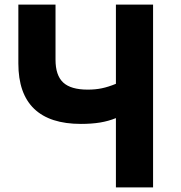

<svg xmlns="http://www.w3.org/2000/svg" viewBox="-20 -820 790 840"><path d="M222.9 -800V-559Q222.9 -490.2 256.5 -459Q290 -427.9 363.9 -427.9Q397.6 -427.9 425.6 -433.8Q453.6 -439.6 487.1 -453.3V-800H649.7V0H487.1V-303.3Q455.2 -290.2 418.1 -284Q381.1 -277.9 333.9 -277.9Q198.2 -277.9 129.2 -344.2Q60.3 -410.5 60.3 -542.4V-800Z"/></svg>

Font: Martian Mono Custom sWd Rg
Style: Regular
Weight: 400
Width: 6
Monospace: yes
Designer: Alex Havermale
Foundry: Evil Martians
Version: Version 1.000